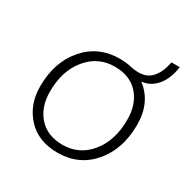

<svg xmlns="http://www.w3.org/2000/svg" viewBox="-144 -743 867 883"><g transform="rotate(30 289.5 -302.0)"><path d="M444 -467Q527 -404 527 -285Q527 -156 456.5 -73.5Q386 9 273 9Q170 9 111 -55.5Q52 -120 52 -216Q52 -345 123 -427Q194 -509 307 -509Q341 -509 373 -501Q440 -488 474 -518.5Q508 -549 520 -613H564Q555 -548 523 -510Q491 -472 444 -467ZM275 -34Q363 -34 419.5 -103Q476 -172 476 -283Q476 -365 431 -415.5Q386 -466 305 -466Q217 -466 160 -397Q103 -328 103 -218Q103 -136 148.5 -85Q194 -34 275 -34Z"/></g></svg>

Font: Elaine Sans Light
Style: Italic
Weight: 300
Italic angle: -13°
Designer: Wei Huang
Foundry: Wei Huang
Version: Version 2.001;December 24, 2019;FontCreator 12.0.0.2547 64-b